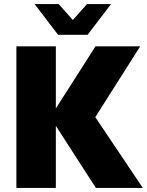

<svg xmlns="http://www.w3.org/2000/svg" viewBox="-20 -929 726 949"><path d="M61 -700H256V-393L452 -700H673L451 -350L686 0H454L256 -307V0H61ZM151 -909H270L340 -830L410 -909H529L413 -757H267Z"/></svg>

Font: Chess Sans ExtraBold
Style: Regular
Weight: 800
Designer: Wolf Bōese
Foundry: Wolf Bōese
Version: Version 7.223